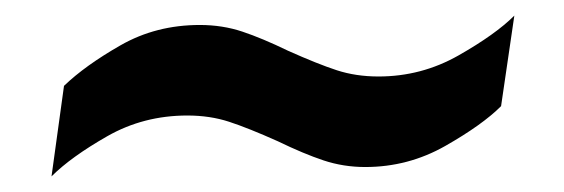

<svg xmlns="http://www.w3.org/2000/svg" viewBox="-20 -421 723 246"><path d="M448 -207Q420 -207 394.5 -215.5Q369 -224 336 -240Q298 -257 273.5 -265Q249 -273 220 -273Q164 -273 117.5 -246.5Q71 -220 46 -195L62 -311Q89 -337 134.5 -363Q180 -389 236 -389Q265 -389 290.5 -380.5Q316 -372 349 -356Q387 -339 411.5 -331Q436 -323 465 -323Q520 -323 567.5 -350Q615 -377 639 -401L622 -285Q598 -261 550.5 -234Q503 -207 448 -207Z"/></svg>

Font: Chivo ExtraBold Italic
Style: Regular
Weight: 800
Italic angle: -8.05°
Designer: Hector Gatti
Foundry: Omnibus-Type
Version: Version 1.007